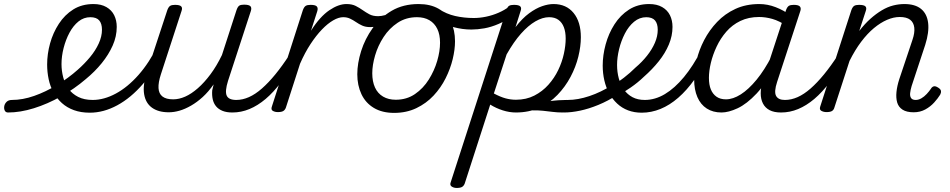

<svg xmlns="http://www.w3.org/2000/svg" viewBox="-180 -539 4697 949"><path d="M-140 17Q-152 17 -156.5 7.5Q-161 -2 -159 -14Q-157 -26 -147.5 -35.5Q-138 -45 -121 -45Q-68 -45 -11 -65Q46 -85 102 -119Q158 -153 204 -194Q237 -223 264.5 -256Q292 -289 308 -324Q324 -359 324 -392Q324 -422 310.5 -438Q297 -454 266 -454Q254 -454 248.5 -464Q243 -474 244.5 -487Q246 -500 255.5 -509.5Q265 -519 282 -519Q320 -519 346 -504Q372 -489 384.5 -463.5Q397 -438 397 -406Q397 -359 377 -314Q357 -269 323 -227Q289 -185 244 -148Q188 -100 121.5 -62.5Q55 -25 -12.5 -4Q-80 17 -140 17Z M264 18Q220 18 185.5 5.5Q151 -7 126 -29.5Q101 -52 84.5 -82Q68 -112 60.5 -147.5Q53 -183 53 -220Q53 -272 67.5 -324.5Q82 -377 111 -421.5Q140 -466 182.5 -492.5Q225 -519 282 -519Q292 -519 296 -509.5Q300 -500 297 -487Q294 -474 286 -464Q278 -454 267 -454Q234 -454 208 -433Q182 -412 163.5 -377.5Q145 -343 134.5 -302Q124 -261 124 -222Q124 -189 132.5 -156.5Q141 -124 159 -99.5Q177 -75 206.5 -60Q236 -45 278 -45Q334 -45 392.5 -76.5Q451 -108 504.5 -168.5Q558 -229 600 -315Q604 -323 614 -323Q624 -323 631 -316Q638 -309 631 -293Q587 -194 527 -124.5Q467 -55 399.5 -18.5Q332 18 264 18Z M654 16Q603 16 571.5 -6.5Q540 -29 532.5 -73Q525 -117 545 -179L647 -489Q653 -505 661 -510Q669 -515 685 -515Q708 -515 715.5 -507.5Q723 -500 717 -484L615 -171Q602 -131 603.5 -103.5Q605 -76 623 -62Q641 -48 676 -48Q705 -48 735.5 -61.5Q766 -75 798 -103Q830 -131 860.5 -172Q891 -213 917 -267L989 -489Q995 -506 1002.5 -511Q1010 -516 1026 -516Q1050 -516 1057.5 -508.5Q1065 -501 1060 -485L947 -139Q931 -88 940.5 -66.5Q950 -45 988 -45Q1000 -45 1004.5 -35.5Q1009 -26 1007 -14Q1005 -2 995 7.5Q985 17 968 17Q940 17 920 9Q900 1 888 -13.5Q876 -28 871.5 -48Q867 -68 869 -93L876 -122Q850 -85 822 -59.5Q794 -34 764.5 -17Q735 0 707.5 8Q680 16 654 16Z M969 17Q957 17 951 7.5Q945 -2 947.5 -14Q950 -26 960 -35.5Q970 -45 988 -45Q1019 -45 1050.5 -59Q1082 -73 1114.5 -101.5Q1147 -130 1181 -171.5Q1215 -213 1250 -267Q1258 -279 1268.5 -278Q1279 -277 1284.5 -268Q1290 -259 1284 -248Q1247 -183 1209.5 -133Q1172 -83 1133 -50Q1094 -17 1053 0Q1012 17 969 17Z M1193 15Q1179 15 1168.5 9Q1158 3 1164 -13L1317 -489Q1323 -505 1331 -510Q1339 -515 1355 -515Q1379 -515 1386 -507Q1393 -499 1388 -483L1357 -387Q1379 -422 1402 -447.5Q1425 -473 1448 -488.5Q1471 -504 1492 -511.5Q1513 -519 1532 -519Q1547 -519 1553 -509Q1559 -499 1556 -486.5Q1553 -474 1543 -464Q1533 -454 1516 -454Q1494 -454 1467 -438.5Q1440 -423 1411.5 -393.5Q1383 -364 1355 -321.5Q1327 -279 1303 -224L1233 -7Q1229 4 1220.5 9.5Q1212 15 1193 15Z M1650 -405Q1627 -405 1610.5 -412.5Q1594 -420 1579.5 -430Q1565 -440 1550 -447Q1535 -454 1517 -454Q1502 -454 1497 -464Q1492 -474 1495 -486.5Q1498 -499 1508 -509Q1518 -519 1533 -519Q1560 -519 1578.5 -509.5Q1597 -500 1612.5 -489Q1628 -478 1645.5 -468.5Q1663 -459 1689 -459Q1704 -459 1724.5 -464.5Q1745 -470 1763 -480Q1773 -488 1779 -483.5Q1785 -479 1787 -469.5Q1789 -460 1785.5 -450.5Q1782 -441 1774 -437Q1753 -427 1730 -420Q1707 -413 1686 -409Q1665 -405 1650 -405Z M1768 19Q1709 19 1668 -5.5Q1627 -30 1606.5 -73.5Q1586 -117 1586 -172Q1586 -226 1605 -286.5Q1624 -347 1662 -400Q1700 -453 1756.5 -486Q1813 -519 1889 -519Q1947 -519 1987.5 -496Q2028 -473 2048.5 -431.5Q2069 -390 2069 -335Q2069 -294 2057.5 -246.5Q2046 -199 2022.5 -152Q1999 -105 1963 -66.5Q1927 -28 1878 -4.5Q1829 19 1768 19ZM1776 -46Q1830 -46 1871 -74Q1912 -102 1939.5 -146Q1967 -190 1981 -238Q1995 -286 1995 -328Q1995 -368 1981.5 -396Q1968 -424 1942.5 -439Q1917 -454 1881 -454Q1827 -454 1785.5 -426.5Q1744 -399 1716 -356Q1688 -313 1674 -265Q1660 -217 1660 -177Q1660 -136 1673.5 -106.5Q1687 -77 1713.5 -61.5Q1740 -46 1776 -46Z M2150 -393Q2106 -393 2061 -405Q2016 -417 1970 -447Q1960 -453 1959 -462.5Q1958 -472 1963 -481Q1968 -490 1975.5 -494Q1983 -498 1990 -494Q2026 -470 2069.5 -460Q2113 -450 2162 -450Q2191 -450 2222.5 -456.5Q2254 -463 2284 -476Q2314 -489 2336 -506Q2344 -512 2352 -509Q2360 -506 2364 -498Q2368 -490 2367 -480Q2366 -470 2359 -464Q2322 -437 2285 -421Q2248 -405 2214 -399Q2180 -393 2150 -393Z M2601 17Q2575 17 2551.5 14Q2528 11 2504 8.5Q2480 6 2451.5 6.5Q2423 7 2386 13L2414 -15Q2449 -23 2478.5 -29Q2508 -35 2533.5 -38.5Q2559 -42 2580 -43.5Q2601 -45 2620 -45Q2629 -45 2632 -35.5Q2635 -26 2632 -14Q2629 -2 2621 7.5Q2613 17 2601 17ZM2077 390Q2063 390 2052.5 383Q2042 376 2048 361L2323 -489Q2328 -505 2336 -510Q2344 -515 2360 -515Q2384 -515 2391.5 -507.5Q2399 -500 2393 -484L2368 -405Q2402 -449 2435.5 -473.5Q2469 -498 2499.5 -508.5Q2530 -519 2556 -519Q2619 -519 2655 -475Q2691 -431 2691 -355Q2691 -310 2678.5 -259Q2666 -208 2640 -159Q2614 -110 2575.5 -70Q2537 -30 2485.5 -6.5Q2434 17 2370 17Q2338 17 2305 6.5Q2272 -4 2243 -22L2117 368Q2113 379 2104.5 384.5Q2096 390 2077 390ZM2261 -77Q2293 -60 2318.5 -53Q2344 -46 2370 -46Q2421 -46 2461 -66.5Q2501 -87 2530.5 -120Q2560 -153 2579 -192.5Q2598 -232 2607 -273Q2616 -314 2616 -348Q2616 -381 2607 -404.5Q2598 -428 2580 -441Q2562 -454 2534 -454Q2502 -454 2466.5 -433.5Q2431 -413 2395 -372.5Q2359 -332 2324 -270Z M2608 17Q2592 17 2587 7.5Q2582 -2 2586 -14Q2590 -26 2600.5 -35.5Q2611 -45 2627 -45Q2676 -45 2733 -64Q2790 -83 2847 -119Q2856 -126 2864.5 -121.5Q2873 -117 2878 -107Q2883 -97 2882.5 -86.5Q2882 -76 2873 -71Q2825 -40 2777.5 -20.5Q2730 -1 2687 8Q2644 17 2608 17Z M2838 -113Q2873 -131 2904 -155Q2935 -179 2961 -205Q2993 -232 3018 -263.5Q3043 -295 3057 -327.5Q3071 -360 3071 -392Q3071 -422 3057.5 -438Q3044 -454 3013 -454Q3001 -454 2995.5 -464Q2990 -474 2991.5 -487Q2993 -500 3002.5 -509.5Q3012 -519 3029 -519Q3067 -519 3093 -504Q3119 -489 3131.5 -463.5Q3144 -438 3144 -406Q3144 -362 3126 -319Q3108 -276 3076 -236Q3044 -196 3003 -160Q2973 -131 2937.5 -106.5Q2902 -82 2864 -61Z M2992 18Q2955 18 2924.5 6.5Q2894 -5 2870.5 -27Q2847 -49 2831 -78Q2815 -107 2807 -142Q2799 -177 2799 -215Q2799 -266 2813.5 -319.5Q2828 -373 2857 -418.5Q2886 -464 2929 -491.5Q2972 -519 3028 -519Q3039 -519 3042 -509.5Q3045 -500 3042 -487Q3039 -474 3032 -464Q3025 -454 3015 -454Q2981 -454 2954 -431.5Q2927 -409 2908.5 -373Q2890 -337 2880 -296Q2870 -255 2870 -218Q2870 -183 2878.5 -151.5Q2887 -120 2904 -96Q2921 -72 2946.5 -58.5Q2972 -45 3007 -45Q3058 -45 3106.5 -74Q3155 -103 3200.5 -158Q3246 -213 3286 -291Q3290 -299 3300.5 -298.5Q3311 -298 3320 -290.5Q3329 -283 3324 -270Q3291 -200 3253 -146.5Q3215 -93 3172.5 -56Q3130 -19 3084.5 -0.5Q3039 18 2992 18Z M3386 17Q3344 17 3313.5 -2.5Q3283 -22 3267 -59Q3251 -96 3251 -146Q3251 -190 3263 -241Q3275 -292 3300.5 -341Q3326 -390 3364.5 -430.5Q3403 -471 3455 -495Q3507 -519 3573 -519Q3614 -519 3654 -503.5Q3694 -488 3726 -464L3714 -408Q3671 -436 3637.5 -445.5Q3604 -455 3572 -455Q3520 -455 3479.5 -435.5Q3439 -416 3410 -382.5Q3381 -349 3362 -308.5Q3343 -268 3333.5 -228Q3324 -188 3324 -154Q3324 -120 3333.5 -97Q3343 -74 3361.5 -61Q3380 -48 3408 -48Q3443 -48 3481.5 -72.5Q3520 -97 3559.5 -145Q3599 -193 3635 -263L3653 -222Q3609 -129 3560 -77Q3511 -25 3466 -4Q3421 17 3386 17ZM3680 17Q3646 17 3624 5.5Q3602 -6 3591 -27.5Q3580 -49 3580 -78Q3580 -107 3591 -141L3705 -489Q3711 -505 3719 -510Q3727 -515 3743 -515Q3767 -515 3774 -506.5Q3781 -498 3775 -482L3661 -134Q3645 -85 3656 -65Q3667 -45 3699 -45Q3711 -45 3715.5 -35.5Q3720 -26 3718.5 -14Q3717 -2 3707.5 7.5Q3698 17 3680 17Z M3681 17Q3669 17 3663 7.5Q3657 -2 3659.5 -14Q3662 -26 3672 -35.5Q3682 -45 3700 -45Q3731 -45 3762.5 -59Q3794 -73 3826.5 -101.5Q3859 -130 3893 -171.5Q3927 -213 3962 -267Q3970 -279 3980.5 -278Q3991 -277 3996.5 -268Q4002 -259 3996 -248Q3959 -183 3921.5 -133Q3884 -83 3845 -50Q3806 -17 3765 0Q3724 17 3681 17Z M4336 16Q4301 16 4281 3Q4261 -10 4254.5 -32.5Q4248 -55 4251 -84.5Q4254 -114 4265 -148L4330 -342Q4342 -377 4339 -402.5Q4336 -428 4318.5 -441.5Q4301 -455 4267 -455Q4237 -455 4204.5 -441Q4172 -427 4139.5 -400Q4107 -373 4076.5 -332.5Q4046 -292 4019 -238L3944 -7Q3941 4 3932.5 9.5Q3924 15 3905 15Q3891 15 3880 9Q3869 3 3874 -12L4028 -489Q4034 -505 4042 -510Q4050 -515 4066 -515Q4090 -515 4097.5 -507.5Q4105 -500 4099 -484L4067 -386Q4094 -421 4122 -446Q4150 -471 4178.5 -488Q4207 -505 4235 -512Q4263 -519 4290 -519Q4343 -519 4372.5 -495Q4402 -471 4407.5 -425.5Q4413 -380 4393 -317L4326 -114Q4320 -94 4318.5 -78.5Q4317 -63 4323.5 -54Q4330 -45 4346 -45Q4360 -45 4374 -53Q4388 -61 4400.5 -74.5Q4413 -88 4421 -100Q4426 -109 4434.5 -112Q4443 -115 4457 -106Q4470 -98 4471 -89Q4472 -80 4467 -71Q4456 -53 4437.5 -32.5Q4419 -12 4393.5 2Q4368 16 4336 16Z"/></svg>

Font: Playwrite DK Loopet Light
Style: Regular
Weight: 300
Version: Version 1.003